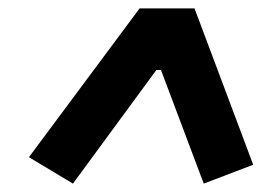

<svg xmlns="http://www.w3.org/2000/svg" viewBox="-20 -718 640 458"><path d="M584 -325 444 -698H313L49 -343L154 -280L353 -551H364L466 -280Z"/></svg>

Font: LVC Sans
Style: Bold Italic
Weight: 700
Italic angle: -11.31°
Designer: Mike Abbink, Paul van der Laan, Pieter van Rosmalen
Foundry: Bold Monday
Version: Version 3.0